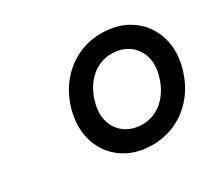

<svg xmlns="http://www.w3.org/2000/svg" viewBox="-71 -803 596 530"><g transform="rotate(-20 227.0 -538.0)"><path d="M263 -366C371 -366 447 -449 447 -560C447 -649 383 -710 303 -710C195 -710 119 -627 119 -517C119 -427 183 -366 263 -366ZM272 -430C220 -430 187 -470 187 -519C187 -589 228 -646 294 -646C346 -646 379 -606 379 -557C379 -487 338 -430 272 -430Z"/></g></svg>

Font: LVC Sans
Style: Italic
Weight: 400
Italic angle: -11.31°
Designer: Mike Abbink, Paul van der Laan, Pieter van Rosmalen
Foundry: Bold Monday
Version: Version 3.0